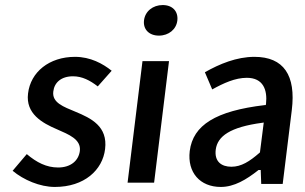

<svg xmlns="http://www.w3.org/2000/svg" viewBox="-20 -728 1206 760"><path d="M197 12C314 12 386 -55 396 -138C407 -228 341 -260 278 -286C233 -305 185 -321 191 -366C195 -401 222 -426 269 -426C305 -426 336 -410 367 -386L422 -448C387 -476 338 -503 277 -503C175 -503 101 -443 91 -358C81 -278 147 -241 206 -216C251 -196 302 -177 296 -130C291 -92 260 -65 210 -65C164 -65 125 -85 86 -118L30 -52C73 -16 138 12 197 12Z M682 -647C686 -683 663 -708 624 -708C585 -708 554 -683 550 -647C546 -612 570 -587 609 -587C648 -587 678 -612 682 -647ZM590 -5 649 -486H544L485 -5Z M854 12C907 12 955 -17 1002 -54L1003 -55H1012L1014 0H1099L1135 -292C1152 -430 1103 -503 987 -503C917 -503 849 -475 791 -442L820 -374C865 -399 911 -420 957 -420C1022 -420 1039 -372 1033 -317L1032 -312H1028C834 -289 744 -233 731 -130C721 -45 772 12 854 12ZM1018 -242 1024 -243 1009 -125 1007 -123C968 -89 935 -68 896 -68C856 -68 828 -89 834 -136C841 -189 891 -225 1018 -242Z"/></svg>

Font: Falling Sky
Style: LightObl
Weight: 400
Designer: Paul D. Hunt
Foundry: Adobe Systems Incorporated
Version: Version 1.02